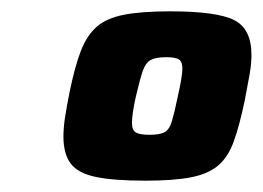

<svg xmlns="http://www.w3.org/2000/svg" viewBox="-20 -716 464 339"><path d="M237 -397Q181 -397 149.5 -403.5Q118 -410 105 -427Q92 -444 92 -475Q92 -491 95 -510Q98 -529 103 -554Q112 -598 122.5 -625.5Q133 -653 150.5 -668.5Q168 -684 199 -690Q230 -696 280 -696Q363 -696 393.5 -680.5Q424 -665 424 -619Q424 -603 420.5 -583.5Q417 -564 412 -538Q403 -495 393 -467Q383 -439 365.5 -424Q348 -409 317.5 -403Q287 -397 237 -397ZM244 -478Q262 -478 270.5 -482.5Q279 -487 283.5 -502Q288 -517 294 -546Q298 -564 300 -576Q302 -588 302 -595Q302 -607 296 -611Q290 -615 273 -615Q255 -615 246 -610Q237 -605 232 -590.5Q227 -576 220 -546Q213 -515 213 -499Q213 -486 220 -482Q227 -478 244 -478Z"/></svg>

Font: Saira Black
Style: Italic
Weight: 900
Italic angle: -12°
Designer: Hector Gatti with collaboration of the Omnibus-Type team
Foundry: Omnibus-Type
Version: Version 1.100; ttfautohint (v1.8.3)